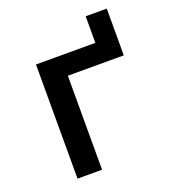

<svg xmlns="http://www.w3.org/2000/svg" viewBox="-117 -701 698 787"><g transform="rotate(-20 232.5 -307.0)"><path d="M87 0V-498H346V-614H438V-410H194V0Z"/></g></svg>

Font: Nunito Sans 7pt SemiCondensed SemiBold
Style: Regular
Weight: 600
Width: 4
Designer: Vernon Adams
Foundry: Vernon Adams
Version: Version 3.101;gftools[0.9.27]